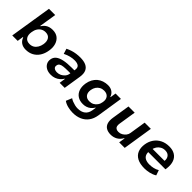

<svg xmlns="http://www.w3.org/2000/svg" viewBox="139 -1769 3022 3022"><g transform="rotate(45 1650.0 -258.0)"><path d="M351 10Q289 10 247.5 -18.5Q206 -47 188 -100H180L165 0H44L156 -705H295L249 -417H256Q277 -450 303 -471.5Q329 -493 362 -503Q395 -513 432 -513Q506 -513 552 -477Q598 -441 616.5 -379.5Q635 -318 622 -242Q610 -165 574 -108.5Q538 -52 481.5 -21Q425 10 351 10ZM331 -96Q374 -96 406 -115Q438 -134 459.5 -169.5Q481 -205 489 -252Q500 -323 471.5 -365.5Q443 -408 379 -408Q338 -408 305 -389Q272 -370 250.5 -335Q229 -300 222 -252Q210 -181 238.5 -138.5Q267 -96 331 -96Z M909 10Q850 10 808.5 -12.5Q767 -35 747 -73Q727 -111 735 -159Q743 -209 781 -240.5Q819 -272 890 -287.5Q961 -303 1066 -303H1143L1132 -226H1064Q1003 -226 961 -221.5Q919 -217 896.5 -202Q874 -187 870 -156Q864 -123 887.5 -104.5Q911 -86 953 -86Q990 -86 1023.5 -102.5Q1057 -119 1081 -148Q1105 -177 1110 -214L1126 -316Q1135 -370 1106 -394Q1077 -418 1014 -418Q972 -418 924 -406.5Q876 -395 822 -368L795 -455Q835 -475 876 -488Q917 -501 960.5 -507Q1004 -513 1048 -513Q1124 -513 1174.5 -490.5Q1225 -468 1247 -419.5Q1269 -371 1257 -293L1211 0H1099L1114 -102H1109Q1090 -69 1060 -43.5Q1030 -18 992.5 -4Q955 10 909 10Z M1577 189Q1519 189 1462 174Q1405 159 1368 131L1409 32Q1431 48 1460.5 59.5Q1490 71 1521.5 78.5Q1553 86 1582 86Q1663 86 1710 49Q1757 12 1769 -59L1779 -123H1773Q1754 -89 1725.5 -66Q1697 -43 1663.5 -32Q1630 -21 1593 -21Q1520 -21 1471.5 -54Q1423 -87 1403 -145.5Q1383 -204 1395 -280Q1404 -335 1427.5 -378.5Q1451 -422 1486.5 -452Q1522 -482 1568 -497.5Q1614 -513 1666 -513Q1725 -513 1765 -484Q1805 -455 1819 -407L1825 -408L1840 -503H1960L1892 -67Q1879 15 1837 72.5Q1795 130 1728.5 159.5Q1662 189 1577 189ZM1635 -124Q1677 -124 1710 -141.5Q1743 -159 1765.5 -192Q1788 -225 1794 -268Q1805 -332 1774.5 -370.5Q1744 -409 1682 -409Q1641 -409 1608 -391.5Q1575 -374 1553.5 -342Q1532 -310 1525 -268Q1514 -203 1543.5 -163.5Q1573 -124 1635 -124Z M2242 10Q2181 10 2140.5 -14.5Q2100 -39 2085 -87Q2070 -135 2081 -204L2128 -503H2266L2220 -211Q2215 -180 2220.5 -156.5Q2226 -133 2246 -120Q2266 -107 2300 -107Q2335 -107 2366 -124.5Q2397 -142 2419 -170Q2441 -198 2445 -230L2488 -503H2626L2547 0H2424L2440 -104H2434Q2402 -46 2352.5 -18Q2303 10 2242 10Z M2994 10Q2893 10 2830.5 -23.5Q2768 -57 2743 -118.5Q2718 -180 2731 -263Q2743 -337 2782 -393Q2821 -449 2883.5 -481Q2946 -513 3030 -513Q3105 -513 3156.5 -481.5Q3208 -450 3230.5 -390Q3253 -330 3243 -245L3239 -215H2832L2844 -299H3151L3133 -277Q3141 -324 3130 -356.5Q3119 -389 3092.5 -406.5Q3066 -424 3024 -424Q2983 -424 2949 -405Q2915 -386 2893 -353Q2871 -320 2863 -275L2859 -254Q2850 -200 2864 -163Q2878 -126 2914.5 -107.5Q2951 -89 3008 -89Q3048 -89 3092.5 -99Q3137 -109 3174 -132L3204 -45Q3158 -16 3101.5 -3Q3045 10 2994 10Z"/></g></svg>

Font: Nunito Sans 6pt
Style: Bold Italic
Weight: 700
Italic angle: -9°
Version: Version 3.101;gftools[0.9.27]